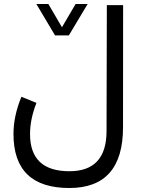

<svg xmlns="http://www.w3.org/2000/svg" viewBox="-20 -693 712 967"><path d="M257.3 -514.6 163.1 -672.9H223.6L292 -555.7L360.8 -672.9H421.4L326.7 -514.6ZM163.6 -174.8Q131.3 -92.8 131.3 -17.6Q131.3 169.4 329.6 169.4Q516.6 169.4 516.6 -33.2L518.1 -667H600.1L599.6 -52.2Q599.6 253.9 329.1 253.9Q47.9 253.9 47.9 -18.1Q47.9 -108.9 87.9 -205.6Z"/></svg>

Font: Vazir FD-WOL
Style: FD-WOL
Weight: 400
Foundry: Based on Dejavu fonts, by Saber Rastikerdar
Version: Version 26.0.0